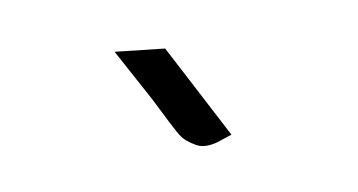

<svg xmlns="http://www.w3.org/2000/svg" viewBox="-34 -812 556 298"><g transform="rotate(-10 244.0 -663.5)"><path d="M313.5 -589.8 298.8 -585Q286.1 -580.1 275.4 -579.6Q264.6 -579.1 256.8 -583.5Q249 -587.9 242.7 -593.3Q236.3 -598.6 231 -608.4Q225.6 -618.2 221.7 -626Q217.8 -633.8 211.9 -645.5Q206.1 -657.2 202.1 -665L157.2 -748L235.4 -739.3Z"/></g></svg>

Font: Neucha
Style: Regular
Weight: 400
Designer: Jovanny Lemonad
Foundry: Jovanny Lemonad
Version: Version 001.001